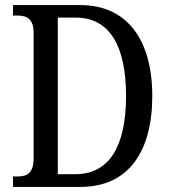

<svg xmlns="http://www.w3.org/2000/svg" viewBox="-20 -734 667 754"><path d="M31 0H296C484 0 578 -138 578 -357C578 -584 474 -714 296 -714H31V-673H46C84 -673 112 -662 112 -605V-113C112 -53 86 -41 48 -41H31ZM276 -50H207V-665H277C409 -665 475 -556 475 -357C475 -159 409 -50 276 -50Z"/></svg>

Font: Noto Serif Ethiopic Cn
Style: Regular
Weight: 400
Width: 3
Designer: Monotype Design Team
Foundry: Monotype Imaging Inc.
Version: Version 2.102